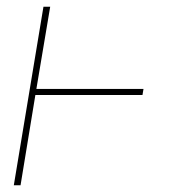

<svg xmlns="http://www.w3.org/2000/svg" viewBox="-20 -550 540 570"><path d="M21 0 109 -530H129L88 -286H406L403 -268H85L41 0Z"/></svg>

Font: Iosevka Slab Thin
Style: Italic
Weight: 100
Italic angle: -9°
Monospace: yes
Designer: Belleve Invis
Foundry: Belleve Invis
Version: Version 11.1.1; ttfautohint (v1.8.3)